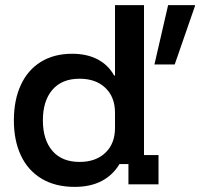

<svg xmlns="http://www.w3.org/2000/svg" viewBox="-20 -720 782 750"><path d="M271.7 10Q195.8 10 142.5 -22.1Q89.2 -54.2 61.7 -112.5Q34.2 -170.8 34.2 -250Q34.2 -329.2 61.3 -387.9Q88.3 -446.7 139.6 -478.3Q190.8 -510 261.7 -510Q320 -510 361.7 -487.9Q403.3 -465.8 425.8 -425H429.2V-700H542.5V-114.2H599.2V0H481.7V-79.2H446.7Q420.8 -35.8 377.1 -12.9Q333.3 10 271.7 10ZM290.8 -87.5Q354.2 -87.5 391.7 -123.3Q429.2 -159.2 429.2 -220V-280Q429.2 -340.8 391.7 -376.7Q354.2 -412.5 290.8 -412.5Q221.7 -412.5 184.6 -369.2Q147.5 -325.8 147.5 -250Q147.5 -174.2 184.6 -130.8Q221.7 -87.5 290.8 -87.5ZM583.3 -468.3 636.7 -700H741.7V-696.7L662.5 -468.3Z"/></svg>

Font: Funnel Display Medium
Style: Regular
Weight: 500
Designer: NORD ID, Kristian Moeller
Foundry: Dicotype
Version: Version 1.000